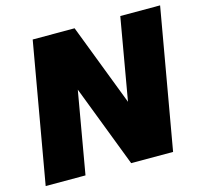

<svg xmlns="http://www.w3.org/2000/svg" viewBox="-98 -777 936 885"><g transform="rotate(-15 369.5 -334.0)"><path d="M422 0 272 -391 204 0H14L131 -668H331L481 -277L549 -668H739L622 0Z"/></g></svg>

Font: Celebes Black
Style: Italic
Weight: 900
Italic angle: -10°
Designer: Anugrah Pasau
Foundry: Lafontype
Version: Version 1.000; ttfautohint (v1.8.4)